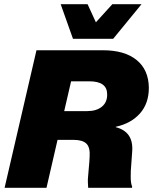

<svg xmlns="http://www.w3.org/2000/svg" viewBox="-20 -901 734 921"><path d="M330 -715 271 -881H400L440 -794L519 -881H659L523 -715ZM2 0 155 -660H473Q578 -660 635.5 -613Q693 -566 694 -480Q694 -405 651.5 -357Q609 -309 536 -293L535 -291Q622 -269 614 -173Q613 -155 610.5 -124Q608 -93 607.5 -82.5Q607 -72 607 -54.5Q607 -37 608.5 -26.5Q610 -16 614 -5L613 0H403Q401 -29 401.5 -41.5Q402 -54 405.5 -89.5Q409 -125 410 -149Q413 -194 394.5 -212Q376 -230 334 -230H256L203 0ZM288 -368H398Q443 -368 469 -389.5Q495 -411 494 -449Q494 -511 408 -511H321Z"/></svg>

Font: Elaine Sans ExtraBold
Style: Italic
Weight: 800
Italic angle: -13°
Designer: Wei Huang
Foundry: Wei Huang
Version: Version 2.001;December 24, 2019;FontCreator 12.0.0.2547 64-b